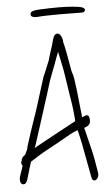

<svg xmlns="http://www.w3.org/2000/svg" viewBox="-65 -760 447 819"><g transform="rotate(-5 159.0 -350.5)"><path d="M306 24Q297 24 294 10L274 -97Q272 -110 266.5 -137Q261 -164 253 -196Q240 -192 220.5 -181.5Q201 -171 161 -148Q126 -129 107 -118.5Q88 -108 75 -99.5Q62 -91 43 -79Q38 -64 32 -43Q26 -22 20 -3Q14 14 4 14Q-11 14 -11 -8Q-11 -11 -10.5 -14Q-10 -17 -9 -20L6 -65Q1 -73 1 -78Q1 -83 4 -86V-87Q4 -100 21 -111Q27 -124 32 -135Q31 -135 35 -148.5Q39 -162 52 -202L82 -290Q90 -313 101 -350Q112 -387 129 -439L131 -442L157 -505Q159 -515 164.5 -531.5Q170 -548 177 -570Q178 -575 179.5 -580Q181 -585 182 -589Q187 -607 195 -612Q199 -614 202 -614Q212 -614 218.5 -600.5Q225 -587 224 -578Q230 -555 236 -522.5Q242 -490 249 -449L250 -446Q255 -433 258 -414Q261 -395 264 -370L277 -249L291 -255Q293 -256 297 -256Q309 -256 309 -233Q309 -223 305 -218Q301 -213 299 -211L282 -203Q283 -199 285.5 -189Q288 -179 292 -162L304 -113Q309 -94 314 -67.5Q319 -41 324 -8Q326 5 320 14.5Q314 24 306 24ZM64 -136Q65 -137 82.5 -146.5Q100 -156 125.5 -170Q151 -184 177 -198Q203 -212 222.5 -222.5Q242 -233 246 -235Q246 -240 245.5 -247Q245 -254 244 -264Q242 -287 238.5 -310.5Q235 -334 231 -357L220 -430Q217 -453 205 -509L199 -536Q196 -529 191.5 -517Q187 -505 181 -488L155 -420Q148 -398 137 -362Q126 -326 109 -274Q89 -212 80 -183.5Q71 -155 68 -146.5Q65 -138 64 -136ZM120 -692Q96 -692 96 -706Q96 -717 111 -720Q118 -722 137.5 -723Q157 -724 179.5 -724.5Q202 -725 219 -725Q250 -725 278 -722.5Q306 -720 315 -717Q329 -712 329 -705Q329 -701 325.5 -697.5Q322 -694 315 -694Q299 -694 277.5 -694.5Q256 -695 219 -695Q149 -695 123 -692Z"/></g></svg>

Font: Square Peg
Style: Regular
Weight: 400
Designer: Robert E. Leuschke
Foundry: Robert E. Leuschke
Version: Version 1.010; ttfautohint (v1.8.4.7-5d5b)